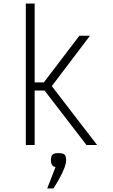

<svg xmlns="http://www.w3.org/2000/svg" viewBox="-20 -820 640 1086"><path d="M126 0V-800H176V-354H228L429 -618H489L273 -333L529 0H469L232 -308H176V0ZM247 246 294 125Q268 121 268 86Q268 63 277 54.5Q286 46 311 46Q336 46 345 54.5Q354 63 354 86Q354 105 343 133Q332 161 315.5 190.5Q299 220 282 246Z"/></svg>

Font: Victor Mono Thin
Style: Regular
Weight: 100
Monospace: yes
Designer: Rune Bjørnerås
Version: Version 1.561;gftools[0.9.30]